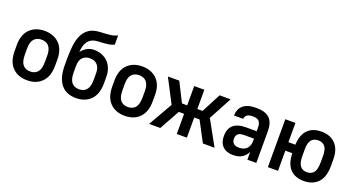

<svg xmlns="http://www.w3.org/2000/svg" viewBox="-48 -1371 3686 1996"><g transform="rotate(20 1795.5 -373.0)"><path d="M270 8Q167 8 106.5 -54.5Q46 -117 46 -235V-306Q46 -360 61.5 -403Q77 -446 106.5 -476Q136 -506 177.5 -522Q219 -538 270 -538Q321 -538 362.5 -522Q404 -506 433.5 -476Q463 -446 478.5 -403Q494 -360 494 -306V-235Q494 -117 433.5 -54.5Q373 8 270 8ZM270 -89Q322 -89 351.5 -123Q381 -157 381 -235V-306Q381 -375 351.5 -408Q322 -441 270 -441Q218 -441 188.5 -408Q159 -375 159 -306V-235Q159 -157 188.5 -123Q218 -89 270 -89Z M810 8Q759 8 717.5 -8.5Q676 -25 646.5 -60Q617 -95 601.5 -148.5Q586 -202 586 -276V-343Q586 -420 593.5 -487.5Q601 -555 624.5 -606Q648 -657 692 -688Q736 -719 809 -723Q849 -725 878 -727Q907 -729 929 -732Q951 -735 968 -740.5Q985 -746 1002 -754V-653Q992 -647 979 -642.5Q966 -638 946 -634.5Q926 -631 896.5 -628.5Q867 -626 825 -624Q786 -622 759.5 -608.5Q733 -595 716.5 -572.5Q700 -550 692 -520Q684 -490 681 -455Q707 -487 741.5 -507.5Q776 -528 820 -528Q868 -528 907 -512.5Q946 -497 974.5 -468Q1003 -439 1018.5 -398Q1034 -357 1034 -306V-235Q1034 -117 973.5 -54.5Q913 8 810 8ZM810 -89Q862 -89 891.5 -123Q921 -157 921 -235V-306Q921 -368 891.5 -399.5Q862 -431 810 -431Q758 -431 728.5 -399.5Q699 -368 699 -306V-235Q699 -157 728.5 -123Q758 -89 810 -89Z M1350 8Q1247 8 1186.5 -54.5Q1126 -117 1126 -235V-306Q1126 -360 1141.5 -403Q1157 -446 1186.5 -476Q1216 -506 1257.5 -522Q1299 -538 1350 -538Q1401 -538 1442.5 -522Q1484 -506 1513.5 -476Q1543 -446 1558.5 -403Q1574 -360 1574 -306V-235Q1574 -117 1513.5 -54.5Q1453 8 1350 8ZM1350 -89Q1402 -89 1431.5 -123Q1461 -157 1461 -235V-306Q1461 -375 1431.5 -408Q1402 -441 1350 -441Q1298 -441 1268.5 -408Q1239 -375 1239 -306V-235Q1239 -157 1268.5 -123Q1298 -89 1350 -89Z M1771 -266 1634 -530H1760L1867 -317H1925V-530H2037V-317H2095L2206 -530H2328L2191 -275L2343 0H2214L2096 -223H2037V0H1925V-223H1866L1743 0H1619Z M2547 6Q2474 6 2433 -34.5Q2392 -75 2392 -150Q2392 -228 2438 -269.5Q2484 -311 2579 -311H2696V-351Q2696 -400 2675 -421.5Q2654 -443 2607 -443Q2560 -443 2541 -426Q2522 -409 2520 -384H2418Q2419 -419 2430.5 -447.5Q2442 -476 2465 -496Q2488 -516 2523.5 -527Q2559 -538 2609 -538Q2712 -538 2758.5 -492.5Q2805 -447 2805 -351V0H2706V-86Q2697 -68 2684 -51.5Q2671 -35 2652.5 -22Q2634 -9 2608 -1.5Q2582 6 2547 6ZM2581 -87Q2635 -87 2665.5 -117.5Q2696 -148 2696 -205V-229H2588Q2539 -229 2519.5 -210.5Q2500 -192 2500 -156Q2500 -124 2520 -105.5Q2540 -87 2581 -87Z M3331 8Q3234 8 3179.5 -49Q3125 -106 3122 -223H3045V0H2933V-530H3045V-317H3122Q3126 -426 3180.5 -482Q3235 -538 3331 -538Q3431 -538 3488 -478.5Q3545 -419 3545 -306V-235Q3545 -114 3488 -53Q3431 8 3331 8ZM3331 -89Q3379 -89 3405.5 -121.5Q3432 -154 3432 -235V-306Q3432 -379 3405.5 -410Q3379 -441 3331 -441Q3283 -441 3256.5 -410Q3230 -379 3230 -306V-235Q3230 -154 3256.5 -121.5Q3283 -89 3331 -89Z"/></g></svg>

Font: Golos UI Medium
Style: Regular
Weight: 500
Designer: A.Korolkova, Vitaly Kuzmin
Foundry: ParaType Ltd
Version: Version 2.000